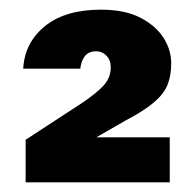

<svg xmlns="http://www.w3.org/2000/svg" viewBox="-20 -727 406 397"><path d="M28 -585Q31 -639 73 -673Q115 -707 189 -707Q238 -707 270 -690.5Q302 -674 318 -649Q334 -624 334 -596Q334 -571 326.5 -552Q319 -533 298.5 -515.5Q278 -498 240 -478L125 -412L129 -443H331V-350H33V-438L151 -515Q179 -534 194 -550Q209 -566 209 -588Q209 -603 200 -612Q191 -621 179 -621Q164 -621 156 -611.5Q148 -602 146 -585Z"/></svg>

Font: Albert Sans ExtraBold
Style: Regular
Weight: 800
Designer: Andreas Rasmussen
Foundry: a.Foundry
Version: Version 1.025